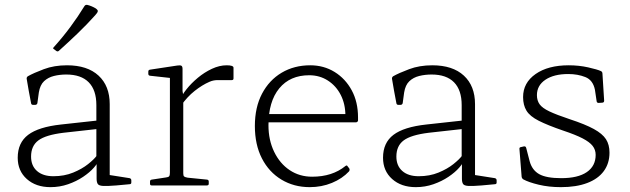

<svg xmlns="http://www.w3.org/2000/svg" viewBox="-20 -764 2595 791"><path d="M188 7Q128 7 90.5 -26.5Q53 -60 53 -114Q53 -176 96 -208.5Q139 -241 231 -251L386 -268L385 -233L241 -217Q168 -208 138 -185.5Q108 -163 108 -119Q108 -81 132.5 -59.5Q157 -38 200 -38Q245 -38 281.5 -53Q318 -68 343 -88Q368 -108 378 -122L388 -108Q384 -93 367 -73.5Q350 -54 322.5 -35.5Q295 -17 260.5 -5Q226 7 188 7ZM377 -331Q377 -393 345.5 -425Q314 -457 253 -457Q226 -457 202 -451Q178 -445 161.5 -429.5Q145 -414 140 -383L134 -339Q132 -332 125 -332H116Q109 -332 108 -339Q103 -365 98.5 -389.5Q94 -414 90 -439Q89 -446 95 -450Q118 -463 160.5 -479Q203 -495 256 -495Q340 -495 386 -452.5Q432 -410 432 -335V-162H377ZM432 -162V-19L412 -46L514 -30Q521 -28 521 -21V-12Q521 -5 513 -5L459 0Q422 3 404.5 2Q387 1 382.5 -6.5Q378 -14 378 -28V-96L377 -102V-162ZM223 -555Q218 -550 212 -554L203 -561Q196 -564 201 -569Q238 -610 269.5 -652.5Q301 -695 328 -739Q332 -745 339 -744Q348 -742 357.5 -738Q367 -734 375 -729Q380 -725 382 -722Q384 -719 382 -714.5Q380 -710 372 -701Q338 -663 300.5 -627Q263 -591 223 -555Z M680 0V-323H735V0ZM942 -441Q942 -434 935 -434H877Q869 -434 860.5 -432.5Q852 -431 843 -427Q813 -414 782 -389.5Q751 -365 726 -329L721 -351Q729 -372 748.5 -396.5Q768 -421 795 -443.5Q822 -466 853 -480.5Q884 -495 914 -495Q942 -495 942 -485ZM605 0Q598 0 598 -7V-16Q598 -23 605 -24L664 -33Q674 -34 677 -38Q680 -42 680 -53V-180H735V-50Q735 -40 738.5 -37Q742 -34 753 -32L833 -24Q840 -23 840 -16V-7Q840 0 832 0ZM680 -323V-468L698 -441L598 -452Q591 -453 591 -460V-469Q591 -476 598 -477L710 -494Q723 -496 727.5 -493Q732 -490 732 -480V-389L735 -371V-323Z M1256 7Q1191 7 1139.5 -24Q1088 -55 1059 -111.5Q1030 -168 1030 -245Q1030 -322 1059.5 -378Q1089 -434 1140.5 -464.5Q1192 -495 1258 -495Q1314 -495 1358.5 -467.5Q1403 -440 1429 -392Q1455 -344 1455 -280Q1455 -277 1455 -273.5Q1455 -270 1455 -267Q1453 -260 1446 -260H1072V-294H1420L1402 -274Q1402 -277 1402.5 -280.5Q1403 -284 1403 -287Q1403 -335 1384 -372.5Q1365 -410 1331 -432Q1297 -454 1254 -454Q1175 -454 1130.5 -400Q1086 -346 1086 -248Q1086 -187 1109.5 -138.5Q1133 -90 1173.5 -63Q1214 -36 1266 -36Q1349 -36 1403 -80Q1409 -85 1412 -79L1419 -70Q1422 -64 1418 -58Q1390 -28 1347.5 -10.5Q1305 7 1256 7Z M1693 7Q1633 7 1595.5 -26.5Q1558 -60 1558 -114Q1558 -176 1601 -208.5Q1644 -241 1736 -251L1891 -268L1890 -233L1746 -217Q1673 -208 1643 -185.5Q1613 -163 1613 -119Q1613 -81 1637.5 -59.5Q1662 -38 1705 -38Q1750 -38 1786.5 -53Q1823 -68 1848 -88Q1873 -108 1883 -122L1893 -108Q1889 -93 1872 -73.5Q1855 -54 1827.5 -35.5Q1800 -17 1765.5 -5Q1731 7 1693 7ZM1882 -331Q1882 -393 1850.5 -425Q1819 -457 1758 -457Q1731 -457 1707 -451Q1683 -445 1666.5 -429.5Q1650 -414 1645 -383L1639 -339Q1637 -332 1630 -332H1621Q1614 -332 1613 -339Q1608 -365 1603.5 -389.5Q1599 -414 1595 -439Q1594 -446 1600 -450Q1623 -463 1665.5 -479Q1708 -495 1761 -495Q1845 -495 1891 -452.5Q1937 -410 1937 -335V-162H1882ZM1937 -162V-19L1917 -46L2019 -30Q2026 -28 2026 -21V-12Q2026 -5 2018 -5L1964 0Q1927 3 1909.5 2Q1892 1 1887.5 -6.5Q1883 -14 1883 -28V-96L1882 -102V-162Z M2327 -273Q2391 -252 2426.5 -232.5Q2462 -213 2476.5 -190.5Q2491 -168 2491 -135Q2491 -91 2467.5 -59Q2444 -27 2399 -10Q2354 7 2291 7Q2241 7 2199.5 -3Q2158 -13 2136 -25Q2130 -29 2129 -36L2120 -150Q2119 -157 2126 -158L2139 -161Q2146 -162 2148 -154L2162 -100Q2172 -63 2201.5 -46.5Q2231 -30 2292 -30Q2361 -30 2397.5 -55Q2434 -80 2434 -126Q2434 -147 2421.5 -163Q2409 -179 2380 -194Q2351 -209 2300 -226Q2236 -248 2199.5 -266.5Q2163 -285 2149 -308Q2135 -331 2135 -364Q2135 -423 2186.5 -459Q2238 -495 2323 -495Q2365 -495 2403 -486.5Q2441 -478 2456 -471Q2462 -468 2462 -460L2469 -349Q2469 -342 2462 -341L2446 -340Q2439 -340 2438 -347L2431 -394Q2423 -434 2391.5 -446.5Q2360 -459 2321 -459Q2262 -459 2227 -435.5Q2192 -412 2192 -372Q2192 -350 2203 -334.5Q2214 -319 2243.5 -305Q2273 -291 2327 -273Z"/></svg>

Font: Hahmlet ExtraLight
Style: Regular
Weight: 250
Designer: Minjoo Ham & Mark Frömberg
Foundry: hypertype
Version: Version 1.002